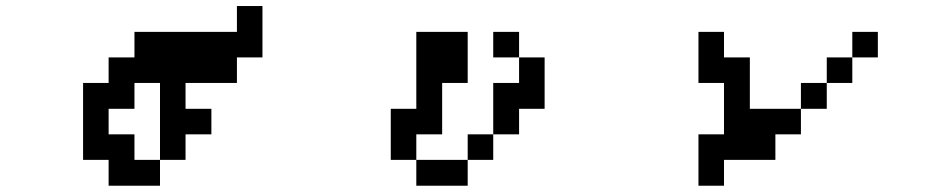

<svg xmlns="http://www.w3.org/2000/svg" viewBox="-20 -546 3040 624"><path d="M250 -26.4V-276.4H333V-359.4H417V-442.4H750V-526.4H833V-359.4H750V-276.4H583V-192.4H667V-109.4H583V-26.4H500V57.6H333V-26.4ZM500 -26.4V-276.4H417V-192.4H333V-109.4H417V-26.4Z M1250 -26.4V-192.4H1333V-442.4H1500V-276.4H1417V-109.4H1333V-26.4ZM1667 -359.4H1750V-192.4H1667V-109.4H1583V-276.4H1667ZM1667 -359.4H1583V-442.4H1667ZM1583 -109.4V-26.4H1500V-109.4ZM1500 -26.4V57.6H1333V-26.4Z M2250 57.6V-109.4H2333V-276.4H2250V-442.4H2333V-359.4H2417V-192.4H2583V-276.4H2667V-359.4H2750V-442.4H2833V-359.4H2750V-276.4H2667V-192.4H2583V-109.4H2500V-26.4H2333V57.6Z"/></svg>

Font: KH Dot Dougenzaka 12
Style: Regular
Weight: 400
Designer: Original version for X68000 by Keitarou Hiraki (http://hp.vector.co.jp/authors/VA000874/) / TrueType conversion by Homem
Version: Version 1.00.20150527